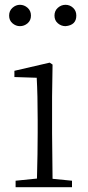

<svg xmlns="http://www.w3.org/2000/svg" viewBox="-20 -780 365 800"><path d="M63 -671Q46 -671 32 -683Q18 -695 18 -715Q18 -735 32 -747.5Q46 -760 63 -760Q81 -760 95 -747.5Q109 -735 109 -715Q109 -695 95 -683Q81 -671 63 -671ZM253 -671Q235 -671 221 -683Q207 -695 207 -715Q207 -735 221 -747.5Q235 -760 253 -760Q271 -760 284.5 -747.5Q298 -735 298 -715Q298 -675 253 -671ZM133 0H45V-27L134 -36Q137 -145 137 -226V-281Q137 -383 133 -456L40 -459V-485L187 -519L199 -511L197 -377V-226L199 -35L280 -27V0Z"/></svg>

Font: Minh Nguyen ExtraLight
Style: Regular
Weight: 250
Designer: Ryoko NISHIZUKA 西塚涼子 (kana & ideographs); Frank Grießhammer (Latin, Greek & Cyrillic); Wenlong ZHANG 张文龙 (bopomofo); San
Foundry: Adobe
Version: Version 1.100;July 7, 2023;FontCreator 14.0.0.2814 64-bit